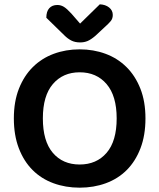

<svg xmlns="http://www.w3.org/2000/svg" viewBox="-20 -851 736 887"><path d="M652 -304Q652 -226 629 -166Q606 -106 565.5 -65.5Q525 -25 469 -4.5Q413 16 348 16Q283 16 227 -4.5Q171 -25 130.5 -65.5Q90 -106 67 -166Q44 -226 44 -304Q44 -382 67.5 -441.5Q91 -501 132 -541.5Q173 -582 228.5 -602.5Q284 -623 348 -623Q412 -623 467.5 -602.5Q523 -582 564 -541.5Q605 -501 628.5 -441.5Q652 -382 652 -304ZM519 -304Q519 -408 472.5 -462.5Q426 -517 348 -517Q271 -517 224.5 -463Q178 -409 178 -304Q178 -199 224 -145Q270 -91 348 -91Q426 -91 472.5 -145Q519 -199 519 -304ZM441 -831Q467 -830 484 -816.5Q501 -803 501 -782Q501 -765 491.5 -753.5Q482 -742 463 -725L420 -685Q400 -668 384.5 -661.5Q369 -655 350 -655Q327 -655 310 -663.5Q293 -672 277 -688L194 -769Q194 -798 207.5 -813Q221 -828 245 -828Q261 -828 275 -819.5Q289 -811 310 -788L350 -742Z"/></svg>

Font: Baloo Bhaina 2 SemiBold
Style: Regular
Weight: 600
Designer: Yesha Goshar, Manish Minz, Shuchita Grover and Ek Type
Foundry: Ek Type
Version: Version 1.640;hotconv 1.0.111;makeotfexe 2.5.65597; ttfautoh